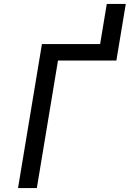

<svg xmlns="http://www.w3.org/2000/svg" viewBox="-20 -960 662 980"><path d="M72 0 194 -735H491L525 -940H622L574 -651H276L168 0Z"/></svg>

Font: Iosevka Curly MdExObl
Style: Regular
Weight: 500
Width: 7
Italic angle: -9°
Monospace: yes
Designer: Belleve Invis
Foundry: Belleve Invis
Version: Version 11.1.0; ttfautohint (v1.8.3)